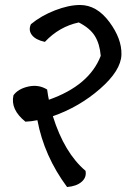

<svg xmlns="http://www.w3.org/2000/svg" viewBox="-20 -683 507 770"><path d="M301 -663Q368 -663 418.5 -595Q469 -527 467 -463.5Q465 -400 381.5 -327Q298 -254 192 -217Q238 -70 323 2Q328 28 307.5 46Q287 64 249 67Q157 -57 130 -201Q106 -196 82 -195Q21 -244 34 -301Q53 -327 94 -336Q135 -345 169 -324Q173 -296 176 -283Q338 -340 384 -459Q380 -507 360.5 -538.5Q341 -570 296 -593Q217 -576 160 -515Q123 -523 108 -542.5Q93 -562 104 -586Q145 -620 200.5 -641.5Q256 -663 301 -663Z"/></svg>

Font: Tillana Medium
Style: Regular
Weight: 500
Designer: Lipi Raval (Devanagari, Latin), Jonny Pinhorn (Latin)
Foundry: Indian Type Foundry
Version: Version 2.003;PS 1.0;hotconv 1.0.79;makeotf.lib2.5.61930; tt